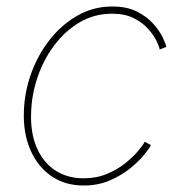

<svg xmlns="http://www.w3.org/2000/svg" viewBox="-20 -569 568 597"><path d="M240.2 7.8Q182.1 7.8 139.6 -21.5Q97.2 -50.8 74.7 -102.3Q52.2 -153.8 54.2 -220.2Q55.7 -281.7 76.9 -340.6Q98.1 -399.4 135.3 -446.3Q172.4 -493.2 221.7 -521Q271 -548.8 329.1 -548.8Q374 -548.8 405.3 -533.2Q436.5 -517.6 456.3 -495.4Q476.1 -473.1 485.8 -452.9Q495.6 -432.6 497.1 -423.3L476.6 -415Q475.1 -424.3 466.3 -442.4Q457.5 -460.4 440.2 -479.7Q422.9 -499 395.5 -512.7Q368.2 -526.4 329.1 -526.4Q273.4 -526.4 228 -499.8Q182.6 -473.1 149.2 -428.7Q115.7 -384.3 96.9 -329.3Q78.1 -274.4 76.7 -216.8Q74.7 -155.8 94 -110.4Q113.3 -64.9 150.9 -39.8Q188.5 -14.6 240.2 -14.6Q280.3 -14.6 313.2 -28.6Q346.2 -42.5 370.8 -62.5Q395.5 -82.5 410.6 -101.1Q425.8 -119.6 430.2 -128.4L449.2 -117.7Q444.8 -107.9 428.2 -87.6Q411.6 -67.4 384.5 -45.4Q357.4 -23.4 321 -7.8Q284.7 7.8 240.2 7.8Z"/></svg>

Font: Inter 17pt Thin
Style: Italic
Weight: 250
Italic angle: -9.3988°
Version: Version 4.001;git-66647c0bb